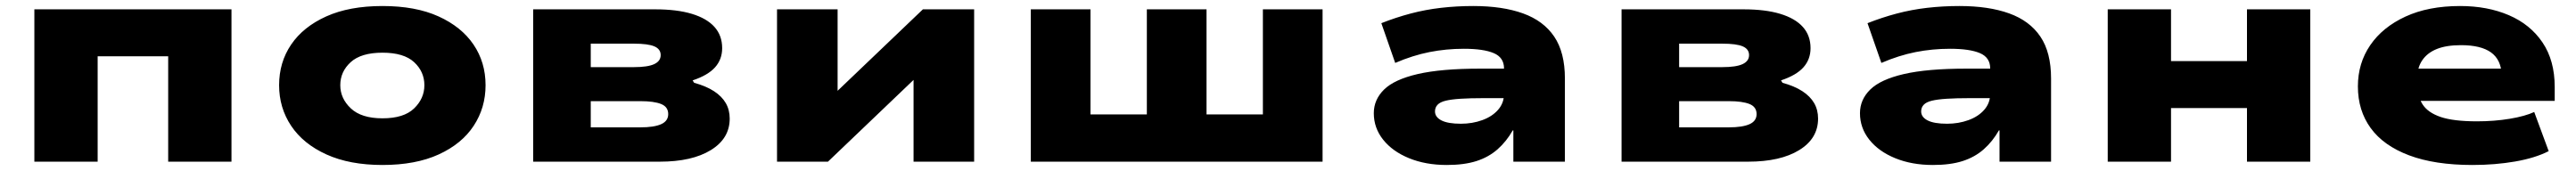

<svg xmlns="http://www.w3.org/2000/svg" viewBox="-20 -537 8548 568"><path d="M94 0V-506H748V0H538V-350H304V0Z M1249 11Q1140 11 1063 -24Q986 -59 946 -119Q906 -179 906 -254Q906 -330 946 -389Q986 -448 1062.5 -482.5Q1139 -517 1249 -517Q1359 -517 1435 -482.5Q1511 -448 1551 -389Q1591 -330 1591 -254Q1591 -179 1551.5 -119Q1512 -59 1435.5 -24Q1359 11 1249 11ZM1249 -144Q1320 -144 1354 -177Q1388 -210 1388 -254Q1388 -299 1354 -330.5Q1320 -362 1249 -362Q1178 -362 1143.5 -330.5Q1109 -299 1109 -254Q1109 -210 1144 -177Q1179 -144 1249 -144Z M1749 0V-506H2154Q2226 -506 2275.5 -491Q2325 -476 2350.5 -447.5Q2376 -419 2376 -377Q2376 -340 2352.5 -313.5Q2329 -287 2278 -270L2283 -262Q2323 -251 2349 -234Q2375 -217 2388 -194.5Q2401 -172 2401 -143Q2401 -77 2338.5 -38.5Q2276 0 2169 0ZM1940 -114H2105Q2150 -114 2173.5 -124.5Q2197 -135 2197 -158Q2197 -182 2173.5 -191.5Q2150 -201 2105 -201H1940ZM1940 -314H2083Q2129 -314 2150.5 -324Q2172 -334 2172 -354Q2172 -374 2151 -383Q2130 -392 2083 -392H1940Z M2558 0V-506H2759V-201H2723L3042 -506H3212V0H3011V-306H3047L2727 0Z M3400 0V-506H3598V-157H3785V-506H3983V-157H4170V-506H4368V0Z M4780 11Q4710 11 4655 -11.5Q4600 -34 4569 -73Q4538 -112 4538 -161Q4538 -206 4572 -239.5Q4606 -273 4683.5 -291Q4761 -309 4891 -309H4996V-211H4902Q4857 -211 4826 -209Q4795 -207 4776.5 -202.5Q4758 -198 4749.5 -189Q4741 -180 4741 -167Q4741 -148 4762.5 -137Q4784 -126 4827 -126Q4865 -126 4898 -138Q4931 -150 4950.5 -172.5Q4970 -195 4970 -225V-310Q4970 -346 4936 -360.5Q4902 -375 4837 -375Q4778 -375 4722.5 -364Q4667 -353 4609 -328L4563 -460Q4611 -479 4660 -492Q4709 -505 4761 -511Q4813 -517 4868 -517Q4965 -517 5033 -492.5Q5101 -468 5136.5 -415.5Q5172 -363 5172 -276V0H5001V-104H4999Q4978 -67 4948.5 -41Q4919 -15 4878.5 -2Q4838 11 4780 11Z M5360 0V-506H5765Q5837 -506 5886.5 -491Q5936 -476 5961.5 -447.5Q5987 -419 5987 -377Q5987 -340 5963.5 -313.5Q5940 -287 5889 -270L5894 -262Q5934 -251 5960 -234Q5986 -217 5999 -194.5Q6012 -172 6012 -143Q6012 -77 5949.5 -38.5Q5887 0 5780 0ZM5551 -114H5716Q5761 -114 5784.5 -124.5Q5808 -135 5808 -158Q5808 -182 5784.5 -191.5Q5761 -201 5716 -201H5551ZM5551 -314H5694Q5740 -314 5761.5 -324Q5783 -334 5783 -354Q5783 -374 5762 -383Q5741 -392 5694 -392H5551Z M6393 11Q6323 11 6268 -11.5Q6213 -34 6182 -73Q6151 -112 6151 -161Q6151 -206 6185 -239.5Q6219 -273 6296.5 -291Q6374 -309 6504 -309H6609V-211H6515Q6470 -211 6439 -209Q6408 -207 6389.5 -202.5Q6371 -198 6362.5 -189Q6354 -180 6354 -167Q6354 -148 6375.5 -137Q6397 -126 6440 -126Q6478 -126 6511 -138Q6544 -150 6563.5 -172.5Q6583 -195 6583 -225V-310Q6583 -346 6549 -360.5Q6515 -375 6450 -375Q6391 -375 6335.5 -364Q6280 -353 6222 -328L6176 -460Q6224 -479 6273 -492Q6322 -505 6374 -511Q6426 -517 6481 -517Q6578 -517 6646 -492.5Q6714 -468 6749.5 -415.5Q6785 -363 6785 -276V0H6614V-104H6612Q6591 -67 6561.5 -41Q6532 -15 6491.5 -2Q6451 11 6393 11Z M6973 0V-506H7183V-334H7435V-506H7645V0H7435V-178H7183V0Z M8183 11Q8058 11 7973 -21Q7888 -53 7845.5 -111.5Q7803 -170 7803 -250Q7803 -327 7844 -387Q7885 -447 7961 -482Q8037 -517 8142 -517Q8233 -517 8304 -486.5Q8375 -456 8415.5 -396Q8456 -336 8456 -248V-202H7971V-309H8298L8280 -289Q8278 -339 8244.5 -363Q8211 -387 8145 -387Q8097 -387 8065.5 -374.5Q8034 -362 8017 -337.5Q8000 -313 8000 -278V-258Q8000 -218 8017.5 -190.5Q8035 -163 8077.5 -148.5Q8120 -134 8198 -134Q8256 -134 8307 -142.5Q8358 -151 8388 -165L8436 -35Q8391 -12 8324.5 -0.5Q8258 11 8183 11Z"/></svg>

Font: Nunito Sans 7pt Expanded Black
Style: Regular
Weight: 900
Width: 7
Designer: Vernon Adams
Foundry: Vernon Adams
Version: Version 3.101;gftools[0.9.27]